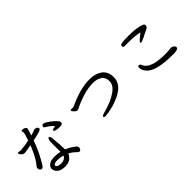

<svg xmlns="http://www.w3.org/2000/svg" viewBox="125 -1745 2751 2751"><g transform="rotate(-45 1500.0 -370.0)"><path d="M463 -37Q499 -37 529 -53Q559 -69 567 -95Q520 -110 470 -112Q381 -112 381 -77Q381 -42 463 -37ZM475 35Q370 35 329 -27Q313 -51 312 -77Q312 -122 353 -149Q394 -176 461 -176Q526 -176 575 -164L574 -317Q574 -430 601 -430Q612 -430 620 -418Q628 -406 629 -390Q646 -231 646 -142Q703 -118 742.5 -91Q782 -64 795 -51.5Q808 -39 808 -21Q808 -3 798 12Q788 27 772 27Q755 27 738.5 8Q722 -11 692.5 -33Q663 -55 638 -67Q632 -51 613 -26Q566 35 475 35ZM777 -424Q716 -432 716 -452Q716 -469 769 -477L782 -479Q740 -527 664 -572Q650 -581 650 -592Q650 -601 660 -612.5Q670 -624 680 -624Q707 -624 766 -581Q880 -498 880 -459Q880 -434 863 -428Q846 -422 824 -422Q802 -422 777 -424ZM337 -535Q220 -513 201 -513Q180 -513 165 -524.5Q150 -536 139.5 -550Q129 -564 129 -574Q129 -587 142 -587L185 -580Q261 -584 362 -606Q398 -711 398 -733Q398 -739 391 -759Q391 -775 415 -775Q434 -775 455.5 -763Q477 -751 477 -736Q477 -723 445 -625Q508 -642 518.5 -649Q529 -656 537 -656Q573 -656 585.5 -641.5Q598 -627 598 -616Q598 -597 552.5 -582.5Q507 -568 419 -551Q350 -361 253 -207Q234 -179 215 -179Q196 -179 185 -193.5Q174 -208 174 -225Q174 -242 180.5 -252.5Q187 -263 194.5 -270.5Q202 -278 226 -312Q250 -346 282 -409.5Q314 -473 337 -535Z M1397 -68Q1363 -68 1363 -85Q1363 -103 1405 -114Q1588 -162 1691 -234Q1788 -301 1788 -381Q1788 -461 1735.5 -497Q1683 -533 1601 -533Q1436 -533 1213 -429Q1200 -422 1189.5 -416.5Q1179 -411 1167 -411Q1154 -411 1138 -423Q1122 -435 1110 -449.5Q1098 -464 1098 -474Q1098 -487 1115 -487L1139 -486Q1160 -486 1170 -491Q1414 -605 1600 -605Q1719 -605 1793 -552Q1872 -496 1872 -378Q1872 -233 1691 -148Q1568 -89 1431 -72Q1402 -68 1397 -68Z M2700 -9Q2351 -9 2262 -122Q2222 -174 2222 -219Q2222 -247 2248 -248Q2266 -248 2281 -213Q2334 -91 2627 -91Q2700 -91 2743 -100Q2768 -100 2788 -85.5Q2808 -71 2811 -50Q2811 -35 2800 -25Q2780 -9 2700 -9ZM2503 -453Q2489 -453 2489 -464Q2489 -477 2517 -500Q2584 -554 2595 -564Q2506 -585 2366 -585Q2319 -585 2301 -584Q2266 -584 2266 -609Q2267 -627 2276 -634Q2294 -651 2447 -651Q2598 -651 2688 -618Q2720 -610 2720 -582Q2720 -554 2697 -542Q2527 -453 2503 -453Z"/></g></svg>

Font: LXGW WenKai Lite
Style: Bold
Weight: 700
Designer: LXGW / Fontworks Inc.
Foundry: LXGW / Fontworks Inc.
Version: Version 1.330;April 28, 2024